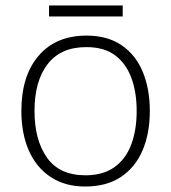

<svg xmlns="http://www.w3.org/2000/svg" viewBox="-20 -671 625 701"><path d="M527 -266Q527 -184 500.5 -122Q474 -60 421.5 -25Q369 10 291 10Q217 10 164.5 -25Q112 -60 85 -122Q58 -184 58 -266Q58 -394 121 -467.5Q184 -541 296 -541Q373 -541 424.5 -505.5Q476 -470 501.5 -408Q527 -346 527 -266ZM106 -266Q106 -160 151.5 -95.5Q197 -31 292 -31Q356 -31 397.5 -60.5Q439 -90 459 -143Q479 -196 479 -266Q479 -333 460 -385.5Q441 -438 401 -468.5Q361 -499 295 -499Q202 -499 154 -437Q106 -375 106 -266ZM428 -651V-611H159V-651Z"/></svg>

Font: Noto Sans Thaana ExtraLight
Style: Regular
Weight: 200
Designer: David Williams
Foundry: Google Inc.
Version: Version 3.001; ttfautohint (v1.8.4.7-5d5b)